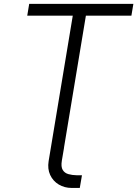

<svg xmlns="http://www.w3.org/2000/svg" viewBox="-20 -747 695 972"><path d="M304.3 0 293 66.8Q288 97.3 297.4 113.1Q306.8 128.9 326 134.4Q345.2 139.9 369 140.3H394.9L383.9 204.5H343.4Q306.1 204.5 277.2 187Q248.2 169.4 234 138.7Q219.8 108 226.2 68.5L237.6 0L348.4 -667.6H117.9L127.8 -727.3H655.2L645.2 -667.6H414.8L304 0Z"/></svg>

Font: Inter UI Light
Style: Italic
Weight: 300
Italic angle: 9.39999°
Designer: Rasmus Andersson
Foundry: rsms
Version: 3.2;8d6f07862